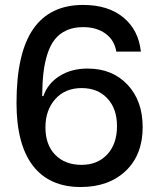

<svg xmlns="http://www.w3.org/2000/svg" viewBox="-20 -750 642 778"><path d="M307.1 7.8Q179.7 7.8 113.3 -78.6Q46.9 -165 46.9 -333Q46.9 -534.7 114.5 -632.3Q182.1 -730 316.9 -730Q418.5 -730 480 -679.2Q541.5 -628.4 550.8 -541H451.2Q443.8 -587.4 407.5 -613.8Q371.1 -640.1 316.9 -640.1Q278.3 -640.1 249.5 -627Q220.7 -613.8 202.1 -590.3Q183.6 -566.9 172.1 -531Q160.6 -495.1 156 -454.3Q151.4 -413.6 150.9 -360.8H155.8Q173.3 -411.6 221.2 -441.9Q269 -472.2 335 -472.2Q435.1 -472.2 496.6 -407Q558.1 -341.8 558.1 -234.9Q558.1 -122.6 489.3 -57.4Q420.4 7.8 307.1 7.8ZM164.1 -233.9Q164.1 -163.1 203.9 -122.6Q243.7 -82 310.1 -82Q375.5 -82 414.8 -124.5Q454.1 -167 454.1 -238.8Q454.1 -309.6 415 -351.3Q376 -393.1 311 -393.1Q243.7 -393.1 203.9 -348.4Q164.1 -303.7 164.1 -233.9Z"/></svg>

Font: Lumene Sans Medium
Style: Regular
Weight: 500
Designer: Deni Anggara
Version: Version 1.003;Glyphs 3.1.2 (3151)